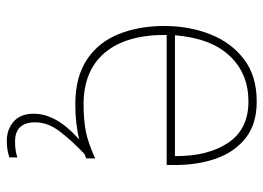

<svg xmlns="http://www.w3.org/2000/svg" viewBox="-128 -450 795 580"><g transform="rotate(90 270.0 -160.5)"><path d="M350 131Q350 192 408 192Q437 192 456 185V209Q448 212 435 214.5Q422 217 406 217Q372 217 348 196.5Q324 176 324 135Q324 103 342 69.5Q360 36 402 -2Q355 10 296 10Q213 10 160.5 -25Q108 -60 83.5 -121Q59 -182 59 -259Q59 -334 84 -397.5Q109 -461 159.5 -499.5Q210 -538 287 -538Q355 -538 397 -505Q439 -472 459 -416.5Q479 -361 479 -291V-266H86Q85 -145 139 -80Q193 -15 296 -15Q344 -15 378.5 -22Q413 -29 459 -50V-23Q453 -20 446 -18Q405 21 377.5 57Q350 93 350 131ZM287 -513Q203 -513 149.5 -456.5Q96 -400 87 -291H452Q453 -390 412 -451.5Q371 -513 287 -513Z"/></g></svg>

Font: Noto Sans Thaana Thin
Style: Regular
Weight: 100
Designer: David Williams
Foundry: Google Inc.
Version: Version 3.001; ttfautohint (v1.8.4.7-5d5b)